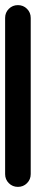

<svg xmlns="http://www.w3.org/2000/svg" viewBox="-20 -730 140 750"><path d="M0 -50H100V-660H0ZM50 -100Q29 -100 14.5 -85.5Q0 -71 0 -50Q0 -29 14.5 -14.5Q29 0 50 0Q71 0 85.5 -14.5Q100 -29 100 -50Q100 -71 85.5 -85.5Q71 -100 50 -100ZM50 -710Q29 -710 14.5 -695.5Q0 -681 0 -660Q0 -639 14.5 -624.5Q29 -610 50 -610Q71 -610 85.5 -624.5Q100 -639 100 -660Q100 -681 85.5 -695.5Q71 -710 50 -710Z"/></svg>

Font: Wavefont SemiBold
Style: Regular
Weight: 600
Version: Version 3.004;gftools[0.9.33]